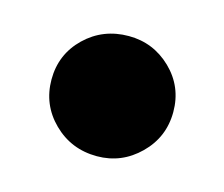

<svg xmlns="http://www.w3.org/2000/svg" viewBox="-48 -516 391 335"><g transform="rotate(15 148.0 -348.5)"><path d="M149 -240Q102.5 -240 70.2 -271.8Q38 -303.5 38 -349Q38 -394.5 70.2 -425.8Q102.5 -457 149 -457Q193.5 -457 225.8 -425.8Q258 -394.5 258 -349Q258 -303.5 225.8 -271.8Q193.5 -240 149 -240Z"/></g></svg>

Font: Anybody ExtraExpanded ExtraBold
Style: Regular
Weight: 800
Width: 8
Designer: Tyler Finck
Foundry: Etcetera Type Company
Version: Version 1.010; ttfautohint (v1.8.3) -l 8 -r 50 -G 200 -x 14 